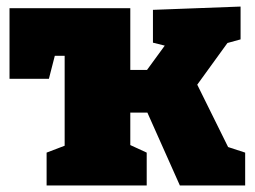

<svg xmlns="http://www.w3.org/2000/svg" viewBox="-20 -565 778 585"><path d="M122 0V-100L177 -121V-395H147L129 -325H9V-540H377V-352H428L482 -426L446 -435V-535L713 -545V-445L673 -434L581 -307L675 -117L727 -100V0H528L429 -222H377V-123L427 -100V0Z"/></svg>

Font: Bitter Black
Style: Regular
Weight: 900
Designer: Sol Matas, and Bitter project Authors
Foundry: Sol Matas
Version: Version 2.001